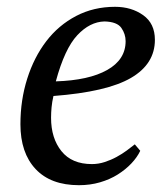

<svg xmlns="http://www.w3.org/2000/svg" viewBox="-20 -532 494 564"><path d="M392 -89Q383 -70 366 -52Q349 -34 326 -19.5Q303 -5 274 3.5Q245 12 212 12Q129 12 84.5 -35.5Q40 -83 40 -167Q40 -238 60 -301Q80 -364 116 -411Q152 -458 203.5 -485Q255 -512 318 -512Q366 -512 400.5 -487.5Q435 -463 435 -415Q435 -344 364.5 -303Q294 -262 137 -250Q133 -233 131.5 -217Q130 -201 130 -186Q130 -126 160.5 -88Q191 -50 250 -50Q269 -50 287.5 -56Q306 -62 322.5 -71Q339 -80 352.5 -90Q366 -100 376 -108ZM287 -469Q244 -468 207 -428.5Q170 -389 144 -293Q241 -296 295 -326.5Q349 -357 349 -411Q349 -432 336.5 -450Q324 -468 287 -469Z"/></svg>

Font: PTSerifItalic
Style: Italic
Weight: 400
Italic angle: -12°
Designer: A.Korolkova, O.Umpeleva, V.Yefimov
Foundry: ParaType Ltd
Version: Version 1.000W OFL